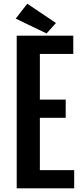

<svg xmlns="http://www.w3.org/2000/svg" viewBox="-20 -1029 445 1049"><path d="M71.3 0V-834H380.4V-734.4H197.8V-484.9H338.9V-385.3H197.8V-99.6H385.3V0ZM234.4 -846.2 65.9 -927.2 128.9 -1008.8 285.6 -903.3Z"/></svg>

Font: FjallaOne
Style: Regular
Weight: 400
Designer: Irina Smirnova
Foundry: Irina Smirnova
Version: Version 1.001